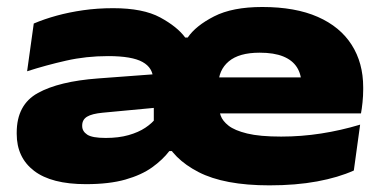

<svg xmlns="http://www.w3.org/2000/svg" viewBox="-20 -524 1120 563"><path d="M770 19.5Q637.5 19.5 562 -19.5Q486.5 -58.5 460 -121L431 -155Q431 -181.5 431 -208.5Q431 -235.5 431 -262L429 -291Q429 -325 398 -342.2Q367 -359.5 297 -359.5Q232.5 -359.5 174 -346.2Q115.5 -333 59.5 -315L79 -455Q109.5 -468 145.8 -478Q182 -488 223.8 -494Q265.5 -500 312 -500Q399.5 -500 449.8 -472.8Q500 -445.5 523 -414H530.5Q554 -448.5 607.8 -476Q661.5 -503.5 749 -503.5Q846 -503.5 911.8 -474.5Q977.5 -445.5 1011.2 -392.5Q1045 -339.5 1045 -268V-261Q1045 -243 1043 -223.8Q1041 -204.5 1038.5 -191.5H857Q860.5 -212 862.2 -236.2Q864 -260.5 864 -276Q864 -305.5 850.8 -326.5Q837.5 -347.5 810.5 -358.5Q783.5 -369.5 741.5 -369.5Q681 -369.5 650.8 -344Q620.5 -318.5 620.5 -275V-256.5L622 -243.5V-212.5Q622 -200 627.2 -184.8Q632.5 -169.5 650.2 -155.5Q668 -141.5 704.8 -132.5Q741.5 -123.5 804.5 -123.5Q863.5 -123.5 921.5 -132.5Q979.5 -141.5 1036 -158.5L1017.5 -24Q972 -3.5 909.8 8Q847.5 19.5 770 19.5ZM232 16Q131 16 80 -23Q29 -62 29 -131.5V-135Q29 -217 91 -251.2Q153 -285.5 267.5 -294L442 -307L446 -209L281 -193.5Q249.5 -190.5 235.2 -181.8Q221 -173 221 -156V-154.5Q221 -139 235.8 -129.2Q250.5 -119.5 290 -119.5Q328 -119.5 357 -127.8Q386 -136 406.2 -149.5Q426.5 -163 438 -178.5L516.5 -81H476.5Q457 -55.5 426 -33.2Q395 -11 347.8 2.5Q300.5 16 232 16ZM526 -191.5V-297H1000.5V-191.5Z"/></svg>

Font: Anek Latin Expanded ExtraBold
Style: Regular
Weight: 800
Width: 7
Designer: Yesha Goshar
Foundry: Ek Type
Version: Version 1.003